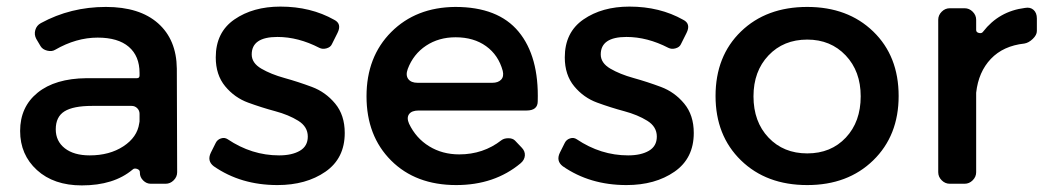

<svg xmlns="http://www.w3.org/2000/svg" viewBox="-20 -557 3173 582"><path d="M437 0Q424 0 414 -10Q404 -20 404 -33V-35Q404 -42 395.5 -45Q387 -48 382 -43Q325 5 228 5Q143 5 92 -41.5Q41 -88 41 -160Q41 -233 94 -276Q147 -319 242 -320H395Q403 -320 403 -328V-336Q403 -387 370.5 -415Q338 -443 276 -443Q211 -443 147 -406Q137 -400 123 -403.5Q109 -407 103 -417L90 -439Q83 -452 87 -466Q91 -480 104 -487Q194 -536 301 -536Q403 -536 459 -486.5Q515 -437 516 -349L517 -35Q517 -21 506.5 -10.5Q496 0 482 0ZM252 -86Q312 -86 354 -113.5Q396 -141 402 -183L403 -189V-212Q403 -222 396 -229Q389 -236 379 -236H259Q202 -236 175.5 -219.5Q149 -203 149 -165Q149 -129 176.5 -107.5Q204 -86 252 -86Z M830 -537Q922 -537 993 -497Q1017 -485 1003 -457L986 -423Q982 -414 970 -410.5Q958 -407 948 -412Q884 -445 821 -445Q743 -445 743 -392Q743 -366 772 -349Q801 -332 842.5 -320.5Q884 -309 925.5 -293.5Q967 -278 996 -243Q1025 -208 1025 -154Q1025 -77 966.5 -36.5Q908 4 821 4Q710 4 628 -53Q607 -69 619 -94L634 -124Q639 -134 650 -137.5Q661 -141 670 -135Q743 -86 826 -86Q865 -86 889 -100Q913 -114 913 -143Q913 -173 884 -191Q855 -209 814 -220Q773 -231 732 -246Q691 -261 662.5 -295.5Q634 -330 634 -383Q634 -459 690.5 -498Q747 -537 830 -537Z M1360 -536Q1490 -536 1552 -461Q1614 -386 1610 -250Q1610 -222 1576 -222H1249Q1228 -222 1220 -211Q1212 -200 1220 -182Q1241 -138 1281 -113.5Q1321 -89 1372 -89Q1445 -89 1500 -132Q1508 -138 1521 -138Q1534 -138 1541 -131L1561 -110Q1572 -99 1571 -85.5Q1570 -72 1558 -62Q1479 4 1363 4Q1240 4 1165.5 -70.5Q1091 -145 1091 -265Q1091 -385 1166 -460Q1241 -535 1360 -536ZM1216 -348Q1209 -329 1217.5 -317.5Q1226 -306 1246 -306H1472Q1490 -306 1499 -315.5Q1508 -325 1504 -342Q1491 -390 1453.5 -417Q1416 -444 1361 -444Q1310 -444 1271.5 -418.5Q1233 -393 1216 -348Z M1888 -537Q1980 -537 2051 -497Q2075 -485 2061 -457L2044 -423Q2040 -414 2028 -410.5Q2016 -407 2006 -412Q1942 -445 1879 -445Q1801 -445 1801 -392Q1801 -366 1830 -349Q1859 -332 1900.5 -320.5Q1942 -309 1983.5 -293.5Q2025 -278 2054 -243Q2083 -208 2083 -154Q2083 -77 2024.5 -36.5Q1966 4 1879 4Q1768 4 1686 -53Q1665 -69 1677 -94L1692 -124Q1697 -134 1708 -137.5Q1719 -141 1728 -135Q1801 -86 1884 -86Q1923 -86 1947 -100Q1971 -114 1971 -143Q1971 -173 1942 -191Q1913 -209 1872 -220Q1831 -231 1790 -246Q1749 -261 1720.5 -295.5Q1692 -330 1692 -383Q1692 -459 1748.5 -498Q1805 -537 1888 -537Z M2427 -536Q2550 -536 2627 -461.5Q2704 -387 2704 -266Q2704 -146 2627 -71Q2550 4 2427 4Q2303 4 2226 -71Q2149 -146 2149 -266Q2149 -387 2226 -461.5Q2303 -536 2427 -536ZM2427 -437Q2355 -437 2309.5 -389Q2264 -341 2264 -265Q2264 -188 2309.5 -140Q2355 -92 2427 -92Q2499 -92 2544 -140Q2589 -188 2589 -265Q2589 -341 2543.5 -389Q2498 -437 2427 -437Z M2904 -532Q2918 -532 2928.5 -521.5Q2939 -511 2939 -497V-466Q2939 -459 2947.5 -457Q2956 -455 2960 -461Q3008 -523 3087 -533Q3103 -536 3113 -527Q3123 -518 3123 -501V-463Q3123 -451 3110.5 -439Q3098 -427 3085 -425Q3021 -418 2983.5 -378.5Q2946 -339 2939 -276V-35Q2939 -21 2928.5 -10.5Q2918 0 2904 0H2859Q2845 0 2834.5 -10.5Q2824 -21 2824 -35V-497Q2824 -511 2834.5 -521.5Q2845 -532 2859 -532Z"/></svg>

Font: Trueno
Style: Round
Weight: 400
Designer: Julieta Ulanovsky, Jasper
Foundry: Julieta Ulanovsky, Cannot Into Space Fonts
Version: Version 3.001